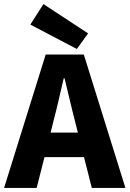

<svg xmlns="http://www.w3.org/2000/svg" viewBox="-28 -917 632 937"><path d="M233 -326C250 -390 267 -467 283 -535H287C304 -467 321 -390 338 -326L352 -270H219ZM-8 0H151L189 -150H382L420 0H584L381 -651H195ZM347 -678 402 -754 184 -897 120 -797Z"/></svg>

Font: Source Sans Pro
Style: Bold
Weight: 700
Designer: Paul D. Hunt
Foundry: Adobe Systems Incorporated
Version: Version 3.006;hotconv 1.0.111;makeotfexe 2.5.65597